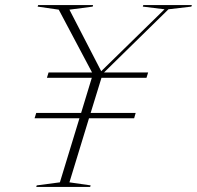

<svg xmlns="http://www.w3.org/2000/svg" viewBox="-20 -735 774 755"><path d="M513.5 -291 507.5 -270H330L253 -18L336.5 -6L334.5 0H122.5L124.5 -6L215.5 -18L292.5 -270H116L122.5 -291H299L341 -429H164.5L171 -450H342L211 -697L128 -709L130 -715H346L344.5 -709L253 -697L378 -455L627 -698.5L541.5 -709L543.5 -715H734.5L732.5 -709L642.5 -698.5L389 -450H562.5L556 -429H379L336.5 -291Z"/></svg>

Font: Newsreader 72pt ExtraLight
Style: Italic
Weight: 275
Italic angle: -17°
Designer: Hugues Gentile
Foundry: Production Type
Version: Version 1.003; ttfautohint (v1.8.3)